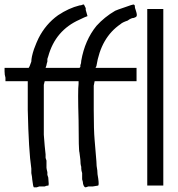

<svg xmlns="http://www.w3.org/2000/svg" viewBox="-20 -805 778 841"><path d="M625 -765.6H695.3V7.8H625ZM343.8 -785.2Q347.7 -785.2 347.7 -785.2L351.6 -777.3L355.5 -769.5V-761.7L363.3 -734.4Q351.6 -730.5 328.1 -718.8Q222.7 -671.9 191.4 -558.6L187.5 -546.9V-535.2Q183.6 -523.4 183.6 -519.5L179.7 -507.8H328.1L332 -511.7V-519.5Q335.9 -527.3 335.9 -539.1Q351.6 -628.9 402.3 -691.4Q437.5 -730.5 484.4 -757.8Q492.2 -761.7 527.3 -773.4Q558.6 -785.2 566.4 -785.2Q566.4 -785.2 570.3 -781.2Q570.3 -769.5 574.2 -761.7Q582 -738.3 578.1 -734.4Q578.1 -730.5 566.4 -726.6Q554.7 -726.6 539.1 -714.8Q515.6 -707 507.8 -699.2Q421.9 -640.6 402.3 -515.6L398.4 -507.8H578.1V-449.2H394.5L390.6 -429.7Q390.6 -406.2 390.6 -324.2Q390.6 -234.4 394.5 -191.4Q398.4 -148.4 402.3 -97.7Q402.3 -78.1 406.2 -58.6Q406.2 -43 410.2 -23.4Q414.1 3.9 410.2 7.8Q410.2 7.8 386.7 11.7Q378.9 11.7 367.2 11.7Q355.5 15.6 355.5 15.6Q347.7 15.6 343.8 0Q343.8 -7.8 339.8 -19.5Q339.8 -35.2 339.8 -46.9Q335.9 -58.6 335.9 -66.4V-70.3V-74.2Q332 -85.9 332 -105.5Q328.1 -136.7 328.1 -136.7Q324.2 -144.5 324.2 -277.3Q320.3 -410.2 324.2 -437.5V-449.2H175.8L171.9 -433.6Q171.9 -414.1 171.9 -328.1Q171.9 -238.3 171.9 -214.8Q175.8 -160.2 179.7 -128.9V-113.3L183.6 -101.6Q183.6 -85.9 183.6 -70.3Q183.6 -66.4 187.5 -50.8V-39.1L191.4 -27.3Q195.3 7.8 191.4 7.8Q183.6 7.8 175.8 11.7H164.1Q156.2 11.7 152.3 11.7L140.6 15.6H136.7Q128.9 15.6 128.9 15.6Q125 15.6 121.1 -19.5Q121.1 -27.3 117.2 -46.9Q117.2 -62.5 117.2 -66.4Q105.5 -144.5 101.6 -324.2V-449.2H3.9V-464.8Q0 -476.6 0 -492.2V-507.8H54.7Q101.6 -507.8 105.5 -507.8Q109.4 -511.7 117.2 -535.2Q117.2 -554.7 128.9 -589.8Q140.6 -621.1 148.4 -636.7Q179.7 -699.2 234.4 -738.3Q281.2 -769.5 328.1 -781.2Q335.9 -781.2 343.8 -785.2Z"/></svg>

Font: 和音 by 宁静之雨，公众号njzyshare
Style: Regular
Weight: 400
Designer: Steve Matteson
Foundry: Ascender Corporation
Version: Version 6.00;June 8, 2018;FontCreator 11.0.0.2388 32-bit